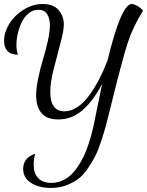

<svg xmlns="http://www.w3.org/2000/svg" viewBox="-20 -740 726 947"><path d="M153.8 18.1Q146 44.9 146 71.8Q146 114.3 168.2 138.2Q190.4 162.1 232.9 162.1Q260.7 162.1 285.9 151.1Q311 140.1 329.6 122.8Q348.1 105.5 365 80.1Q381.8 54.7 393.3 30.3Q404.8 5.9 414.8 -23.9Q424.8 -53.7 430.7 -75.4Q436.5 -97.2 441.9 -121.1Q445.8 -138.7 459.7 -209.2Q473.6 -279.8 483.9 -326.2Q440.4 -243.2 387.7 -197Q335 -150.9 267.1 -150.9Q210.4 -150.9 184.3 -182.6Q158.2 -214.4 158.2 -270Q158.2 -305.2 168.7 -355.2Q179.2 -405.3 192.1 -447.3Q205.1 -489.3 215.6 -536.4Q226.1 -583.5 226.1 -613.8Q226.1 -648.4 212.6 -670.2Q199.2 -691.9 168.9 -691.9Q142.6 -691.9 121.1 -674.3Q99.6 -656.7 86.9 -629.9Q74.2 -603 67.6 -574Q61 -544.9 61 -519Q61 -489.7 68.8 -470.2Q32.7 -470.2 16.4 -489Q0 -507.8 0 -539.1Q0 -580.6 25.6 -622.3Q51.3 -664.1 96.2 -692.1Q141.1 -720.2 190.9 -720.2Q243.7 -720.2 269.3 -690.2Q294.9 -660.2 294.9 -619.1Q294.9 -588.9 278.3 -527.8Q261.7 -466.8 244.9 -399.7Q228 -332.5 228 -287.1Q228 -190.9 297.9 -190.9Q331.1 -190.9 363.3 -212.9Q395.5 -234.9 422.4 -272.7Q449.2 -310.5 470.2 -351.3Q491.2 -392.1 509.8 -439.9Q577.6 -720.2 629.9 -720.2Q640.1 -720.2 656.2 -711.4Q672.4 -702.6 686 -688Q635.7 -607.9 609.9 -528.8Q584 -449.7 521 -193.8Q509.3 -146.5 501.7 -118.2Q494.1 -89.8 479.2 -44.4Q464.4 1 450.2 28.8Q436 56.6 413.6 90.1Q391.1 123.5 366.2 142.3Q341.3 161.1 306.6 174.1Q272 187 231.9 187Q172.4 187 133.3 162.1Q94.2 137.2 94.2 92.8Q94.2 38.6 153.8 18.1Z"/></svg>

Font: Dancing Script OT
Style: Regular
Weight: 400
Foundry: Pablo Impallari. www.impallari.com
Version: Version 1.000